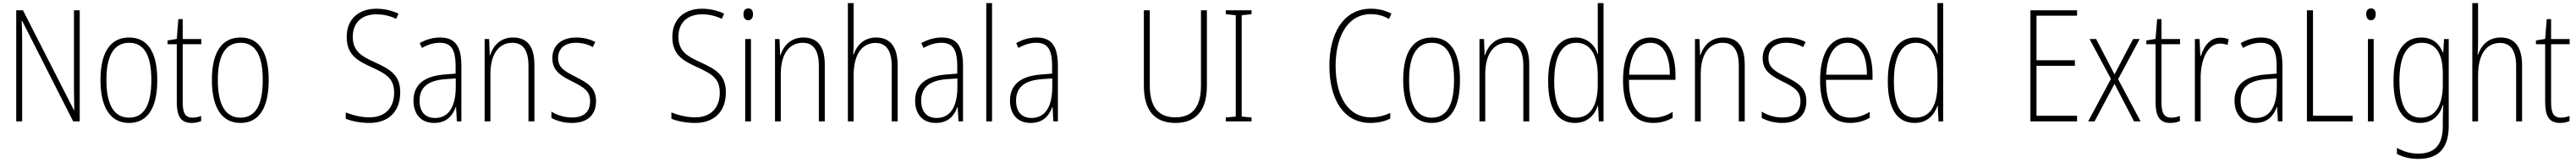

<svg xmlns="http://www.w3.org/2000/svg" viewBox="-20 -780 16508 1041"><path d="M491 0V-714H454V-211C454 -174 455 -120 456 -72H454L127 -714H84V0H122V-512C122 -566 121 -606 119 -646H122L449 0Z M988 -265C988 -433 934 -539 808 -539C686 -539 624 -442 624 -266C624 -90 687 10 807 10C928 10 988 -89 988 -265ZM662 -266C662 -419 708 -505 808 -505C911 -505 950 -411 950 -266C950 -108 905 -24 807 -24C708 -24 662 -112 662 -266Z M1214 -24C1165 -24 1151 -57 1151 -124V-496H1270V-529H1151V-657H1123L1113 -530L1054 -520V-496H1113V-124C1113 -36 1137 10 1208 10C1234 10 1253 5 1269 -2V-35C1255 -29 1235 -24 1214 -24Z M1702 -265C1702 -433 1648 -539 1522 -539C1400 -539 1338 -442 1338 -266C1338 -90 1401 10 1521 10C1642 10 1702 -89 1702 -265ZM1376 -266C1376 -419 1422 -505 1522 -505C1625 -505 1664 -411 1664 -266C1664 -108 1619 -24 1521 -24C1422 -24 1376 -112 1376 -266Z M2545 -186C2545 -297 2484 -333 2382 -380C2300 -417 2241 -449 2241 -544C2241 -635 2300 -688 2392 -688C2429 -688 2474 -681 2519 -659L2534 -692C2496 -711 2445 -724 2392 -724C2282 -724 2202 -660 2202 -543C2202 -428 2270 -390 2360 -349C2458 -304 2506 -275 2506 -184C2506 -86 2447 -26 2349 -26C2294 -26 2238 -40 2196 -58V-17C2238 0 2292 10 2348 10C2467 10 2545 -60 2545 -186Z M2800 -539C2755 -539 2709 -526 2670 -503L2684 -472C2726 -496 2764 -505 2798 -505C2869 -505 2900 -466 2900 -353V-307L2827 -301C2701 -291 2630 -238 2630 -133C2630 -54 2672 10 2762 10C2844 10 2881 -38 2901 -92H2903L2908 0H2937V-357C2937 -486 2895 -539 2800 -539ZM2830 -271 2901 -276V-218C2900 -101 2860 -22 2768 -22C2705 -22 2669 -62 2669 -133C2669 -219 2723 -262 2830 -271Z M3268 -539C3185 -539 3140 -484 3121 -425H3119L3115 -529H3086V0H3123V-302C3123 -439 3181 -505 3264 -505C3329 -505 3367 -461 3367 -356V0H3405V-365C3405 -485 3356 -539 3268 -539Z M3800 -130C3800 -220 3741 -249 3668 -287C3597 -323 3557 -346 3557 -407C3557 -471 3602 -505 3672 -505C3710 -505 3751 -495 3779 -477L3795 -510C3762 -528 3720 -539 3673 -539C3574 -539 3520 -484 3520 -407C3520 -323 3576 -292 3652 -254C3721 -219 3762 -196 3762 -130C3762 -64 3725 -25 3645 -25C3597 -25 3550 -40 3514 -63V-22C3543 -6 3589 10 3645 10C3748 10 3800 -44 3800 -130Z M4632 -186C4632 -297 4571 -333 4469 -380C4387 -417 4328 -449 4328 -544C4328 -635 4387 -688 4479 -688C4516 -688 4561 -681 4606 -659L4621 -692C4583 -711 4532 -724 4479 -724C4369 -724 4289 -660 4289 -543C4289 -428 4357 -390 4447 -349C4545 -304 4593 -275 4593 -184C4593 -86 4534 -26 4436 -26C4381 -26 4325 -40 4283 -58V-17C4325 0 4379 10 4435 10C4554 10 4632 -60 4632 -186Z M4776 -726C4753 -726 4745 -709 4745 -688C4745 -667 4755 -650 4775 -650C4796 -650 4806 -666 4806 -689C4806 -709 4798 -726 4776 -726ZM4793 -529H4756V0H4793Z M5129 -539C5046 -539 5001 -484 4982 -425H4980L4976 -529H4947V0H4984V-302C4984 -439 5042 -505 5125 -505C5190 -505 5228 -461 5228 -356V0H5266V-365C5266 -485 5217 -539 5129 -539Z M5451 -503V-760H5414V0H5451V-295C5451 -439 5510 -504 5591 -504C5655 -504 5695 -462 5695 -354V0H5733V-360C5733 -481 5684 -539 5595 -539C5514 -539 5470 -485 5451 -430H5448C5450 -454 5451 -473 5451 -503Z M6015 -539C5970 -539 5924 -526 5885 -503L5899 -472C5941 -496 5979 -505 6013 -505C6084 -505 6115 -466 6115 -353V-307L6042 -301C5916 -291 5845 -238 5845 -133C5845 -54 5887 10 5977 10C6059 10 6096 -38 6116 -92H6118L6123 0H6152V-357C6152 -486 6110 -539 6015 -539ZM6045 -271 6116 -276V-218C6115 -101 6075 -22 5983 -22C5920 -22 5884 -62 5884 -133C5884 -219 5938 -262 6045 -271Z M6338 0V-760H6301V0Z M6623 -539C6578 -539 6532 -526 6493 -503L6507 -472C6549 -496 6587 -505 6621 -505C6692 -505 6723 -466 6723 -353V-307L6650 -301C6524 -291 6453 -238 6453 -133C6453 -54 6495 10 6585 10C6667 10 6704 -38 6724 -92H6726L6731 0H6760V-357C6760 -486 6718 -539 6623 -539ZM6653 -271 6724 -276V-218C6723 -101 6683 -22 6591 -22C6528 -22 6492 -62 6492 -133C6492 -219 6546 -262 6653 -271Z M7715 -228V-714H7677V-229C7677 -82 7613 -26 7513 -26C7409 -26 7349 -87 7349 -231V-714H7311V-229C7311 -67 7383 10 7513 10C7632 10 7715 -56 7715 -228Z M8001 0V-25L7938 -31V-682L8001 -689V-714H7836V-689L7900 -682V-31L7836 -25V0Z M8766 -689C8803 -689 8844 -681 8882 -658L8898 -692C8857 -714 8814 -724 8766 -724C8584 -724 8500 -556 8500 -358C8500 -132 8598 10 8762 10C8813 10 8858 -1 8890 -18V-54C8860 -40 8817 -26 8764 -26C8622 -26 8540 -158 8540 -358C8540 -533 8610 -689 8766 -689Z M9337 -265C9337 -433 9283 -539 9157 -539C9035 -539 8973 -442 8973 -266C8973 -90 9036 10 9156 10C9277 10 9337 -89 9337 -265ZM9011 -266C9011 -419 9057 -505 9157 -505C9260 -505 9299 -411 9299 -266C9299 -108 9254 -24 9156 -24C9057 -24 9011 -112 9011 -266Z M9644 -539C9561 -539 9516 -484 9497 -425H9495L9491 -529H9462V0H9499V-302C9499 -439 9557 -505 9640 -505C9705 -505 9743 -461 9743 -356V0H9781V-365C9781 -485 9732 -539 9644 -539Z M10074 10C10157 10 10201 -44 10220 -100H10222L10227 0H10257V-760H10220V-517C10220 -491 10221 -463 10222 -433H10220C10202 -488 10155 -539 10078 -539C9966 -539 9902 -441 9902 -258C9902 -83 9960 10 10074 10ZM10079 -24C9983 -24 9941 -107 9941 -258C9941 -420 9990 -505 10082 -505C10173 -505 10220 -426 10220 -294V-236C10220 -104 10174 -24 10079 -24Z M10558 -539C10440 -539 10382 -427 10382 -263C10382 -98 10442 10 10574 10C10623 10 10663 -2 10700 -23V-61C10656 -35 10620 -24 10576 -24C10472 -24 10419 -110 10420 -267H10718V-300C10718 -428 10673 -539 10558 -539ZM10558 -505C10645 -505 10682 -415 10682 -300H10421C10428 -437 10479 -505 10558 -505Z M11025 -539C10942 -539 10897 -484 10878 -425H10876L10872 -529H10843V0H10880V-302C10880 -439 10938 -505 11021 -505C11086 -505 11124 -461 11124 -356V0H11162V-365C11162 -485 11113 -539 11025 -539Z M11557 -130C11557 -220 11498 -249 11425 -287C11354 -323 11314 -346 11314 -407C11314 -471 11359 -505 11429 -505C11467 -505 11508 -495 11536 -477L11552 -510C11519 -528 11477 -539 11430 -539C11331 -539 11277 -484 11277 -407C11277 -323 11333 -292 11409 -254C11478 -219 11519 -196 11519 -130C11519 -64 11482 -25 11402 -25C11354 -25 11307 -40 11271 -63V-22C11300 -6 11346 10 11402 10C11505 10 11557 -44 11557 -130Z M11821 -539C11703 -539 11645 -427 11645 -263C11645 -98 11705 10 11837 10C11886 10 11926 -2 11963 -23V-61C11919 -35 11883 -24 11839 -24C11735 -24 11682 -110 11683 -267H11981V-300C11981 -428 11936 -539 11821 -539ZM11821 -505C11908 -505 11945 -415 11945 -300H11684C11691 -437 11742 -505 11821 -505Z M12251 10C12334 10 12378 -44 12397 -100H12399L12404 0H12434V-760H12397V-517C12397 -491 12398 -463 12399 -433H12397C12379 -488 12332 -539 12255 -539C12143 -539 12079 -441 12079 -258C12079 -83 12137 10 12251 10ZM12256 -24C12160 -24 12118 -107 12118 -258C12118 -420 12167 -505 12259 -505C12350 -505 12397 -426 12397 -294V-236C12397 -104 12351 -24 12256 -24Z M13292 0V-36H13032V-357H13278V-393H13032V-679H13292V-714H12993V0Z M13509 -273 13363 0H13404L13532 -241L13657 0H13699L13555 -271L13693 -529H13651L13532 -302L13414 -529H13372Z M13896 -24C13847 -24 13833 -57 13833 -124V-496H13952V-529H13833V-657H13805L13795 -530L13736 -520V-496H13795V-124C13795 -36 13819 10 13890 10C13916 10 13935 5 13951 -2V-35C13937 -29 13917 -24 13896 -24Z M14209 -538C14140 -538 14103 -477 14085 -420H14082L14077 -529H14047V0H14084V-283C14084 -393 14128 -500 14208 -500C14226 -500 14243 -496 14256 -491L14264 -527C14247 -535 14228 -538 14209 -538Z M14471 -539C14426 -539 14380 -526 14341 -503L14355 -472C14397 -496 14435 -505 14469 -505C14540 -505 14571 -466 14571 -353V-307L14498 -301C14372 -291 14301 -238 14301 -133C14301 -54 14343 10 14433 10C14515 10 14552 -38 14572 -92H14574L14579 0H14608V-357C14608 -486 14566 -539 14471 -539ZM14501 -271 14572 -276V-218C14571 -101 14531 -22 14439 -22C14376 -22 14340 -62 14340 -133C14340 -219 14394 -262 14501 -271Z M14765 0H15058V-36H14804V-714H14765Z M15176 -726C15153 -726 15145 -709 15145 -688C15145 -667 15155 -650 15175 -650C15196 -650 15206 -666 15206 -689C15206 -709 15198 -726 15176 -726ZM15193 -529H15156V0H15193Z M15498 -539C15378 -539 15320 -435 15320 -261C15320 -79 15383 10 15490 10C15566 10 15616 -36 15636 -105H15639C15637 -67 15636 -41 15636 -10V30C15636 149 15586 207 15479 207C15426 207 15383 193 15342 170V209C15380 229 15424 241 15479 241C15616 241 15674 165 15674 27V-529H15644L15639 -445H15635C15614 -497 15574 -539 15498 -539ZM15501 -505C15600 -505 15636 -422 15636 -308V-232C15636 -127 15601 -24 15495 -24C15405 -24 15358 -101 15358 -261C15358 -410 15400 -505 15501 -505Z M15862 -503V-760H15825V0H15862V-295C15862 -439 15921 -504 16002 -504C16066 -504 16106 -462 16106 -354V0H16144V-360C16144 -481 16095 -539 16006 -539C15925 -539 15881 -485 15862 -430H15859C15861 -454 15862 -473 15862 -503Z M16393 -24C16344 -24 16330 -57 16330 -124V-496H16449V-529H16330V-657H16302L16292 -530L16233 -520V-496H16292V-124C16292 -36 16316 10 16387 10C16413 10 16432 5 16448 -2V-35C16434 -29 16414 -24 16393 -24Z"/></svg>

Font: Noto Sans Sinhala UI Condensed ExtraLight
Style: Regular
Weight: 200
Width: 3
Designer: Jelle Bosma - Monotype Design Team
Foundry: Monotype Imaging Inc.
Version: Version 2.006